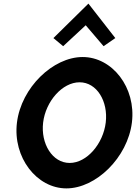

<svg xmlns="http://www.w3.org/2000/svg" viewBox="-20 -1031 754 1064"><path d="M276 -820 330 -775 455 -891 554 -775 619 -820 470 -1011ZM219 -352C233 -469 325 -575 421 -575C517 -575 580 -469 566 -352C552 -235 462 -128 366 -128C270 -128 205 -235 219 -352ZM74 -352C50 -158 184 13 348 13C512 13 687 -158 711 -352C735 -546 602 -715 438 -715C274 -715 98 -546 74 -352Z"/></svg>

Font: Bluebird
Style: NrwObl
Weight: 400
Designer: Jasper
Foundry: Cannot Into Space Fonts
Version: Version 0.98